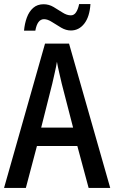

<svg xmlns="http://www.w3.org/2000/svg" viewBox="-20 -931 566 951"><path d="M419 0 363 -208H163L108 0H0L203 -715H322L526 0ZM286 -516Q280 -542 273 -572Q266 -602 262 -625Q258 -600 251 -570Q244 -540 239 -517L184 -299H342ZM99 -779Q102 -814 113 -844Q124 -874 144.5 -892Q165 -910 196 -910Q222 -910 245 -896.5Q268 -883 289.5 -869Q311 -855 331 -855Q347 -855 357 -870.5Q367 -886 372 -911H428Q424 -848 397.5 -814Q371 -780 331 -780Q307 -780 283 -794Q259 -808 237.5 -822Q216 -836 198 -836Q165 -836 155 -779Z"/></svg>

Font: Noto Sans Gurmukhi Condensed Medium
Style: Regular
Weight: 500
Width: 3
Designer: Jelle Bosma - Monotype Design Team
Foundry: Monotype Imaging Inc.
Version: Version 2.004; ttfautohint (v1.8.4.7-5d5b)